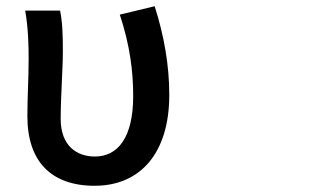

<svg xmlns="http://www.w3.org/2000/svg" viewBox="-20 -562 1040 617"><path d="M284 35C431 35 524 -70 524 -257C524 -353 507 -448 477 -542L365 -515C398 -415 408 -332 408 -253C408 -119 358 -59 285 -59C226 -59 175 -94 175 -180C175 -249 182 -341 182 -397C182 -447 181 -490 173 -528H61C71 -470 72 -416 72 -372C72 -310 68 -249 68 -188C68 -45 143 35 284 35Z"/></svg>

Font: コーポレート・ロゴ ver3 Medium
Style: Regular
Weight: 500
Designer: [KANA_main] LOGOTYPE.JP [Source Han Sans] Ryoko NISHIZUKA 西塚涼子 (kana, bopomofo & ideographs); Paul D. Hunt (Latin, Greek
Version: Version 12.001;FEAKit 1.0